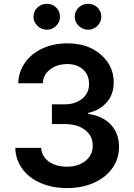

<svg xmlns="http://www.w3.org/2000/svg" viewBox="-20 -961 691 991"><path d="M221.7 -807.6Q193.8 -807.6 173.3 -827.6Q152.8 -847.7 152.8 -874.5Q152.8 -902.8 173.1 -922.1Q193.4 -941.4 221.7 -941.4Q250.5 -941.4 270 -922.1Q289.6 -902.8 289.6 -874.5Q289.6 -847.2 269.8 -827.4Q250 -807.6 221.7 -807.6ZM434.6 -807.6Q406.7 -807.6 386.2 -827.6Q365.7 -847.7 365.7 -874.5Q365.7 -902.8 386 -922.1Q406.2 -941.4 434.6 -941.4Q463.4 -941.4 483.2 -922.1Q502.9 -902.8 502.9 -874.5Q502.9 -847.7 482.9 -827.6Q462.9 -807.6 434.6 -807.6ZM325.7 9.8Q250 9.8 189.7 -16.4Q129.4 -42.5 95 -89.8Q60.5 -137.2 59.1 -197.8H192.4Q194.8 -153.8 232.2 -127.2Q269.5 -100.6 325.2 -100.6Q383.8 -100.6 421.4 -130.9Q459 -161.1 458.5 -209Q459 -259.3 419.4 -290Q379.9 -320.8 312 -320.8H248V-422.4H312Q368.7 -422.4 404.3 -451.4Q439.9 -480.5 439.5 -527.8Q439.9 -573.7 408.9 -602.1Q377.9 -630.4 327.1 -630.4Q275.4 -630.4 239 -603Q202.6 -575.7 201.2 -531.2H74.2Q75.7 -590.8 109.4 -638.2Q143.1 -685.5 200.4 -711.4Q257.8 -737.3 327.6 -737.3Q434.1 -737.3 500.7 -679Q567.4 -620.6 566.9 -535.6Q567.4 -475.6 531.5 -433.6Q495.6 -391.6 435.5 -378.4V-373Q511.2 -362.3 553 -316.7Q594.7 -271 594.2 -202.1Q594.2 -141.6 559.8 -93Q525.4 -44.4 464.1 -17.3Q402.8 9.8 325.7 9.8Z"/></svg>

Font: Interop SemBd
Style: Regular
Weight: 600
Designer: Rasmus Andersson, Google, Jang Haemin
Foundry: jhaemin
Version: Version 1.007